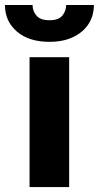

<svg xmlns="http://www.w3.org/2000/svg" viewBox="-64 -761 402 781"><path d="M217.3 -528.3V0H56.2V-528.3ZM205.1 -740.7H317.9Q317.9 -696.8 295.7 -662.8Q273.4 -628.9 232.9 -609.9Q192.4 -590.8 137.2 -590.8Q53.7 -590.8 4.9 -632.6Q-43.9 -674.3 -43.9 -740.7H68.4Q68.4 -716.8 84 -697.8Q99.6 -678.7 137.2 -678.7Q174.8 -678.7 189.9 -697.8Q205.1 -716.8 205.1 -740.7Z"/></svg>

Font: Roboto Condensed Black
Style: Regular
Weight: 900
Designer: Christian Robertson
Foundry: Google
Version: Version 3.008; 2023